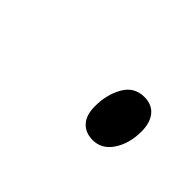

<svg xmlns="http://www.w3.org/2000/svg" viewBox="-31 -630 283 283"><g transform="rotate(45 110.5 -488.5)"><path d="M153 -439Q138 -439 129 -448.5Q120 -458 120 -477Q120 -501 130.5 -519.5Q141 -538 162 -538Q178 -538 186.5 -527.5Q195 -517 195 -499Q195 -474 183.5 -456.5Q172 -439 153 -439Z"/></g></svg>

Font: Noto Serif Display ExtraCondensed Light
Style: Italic
Weight: 300
Width: 2
Italic angle: -12°
Designer: Monotype Design Team
Foundry: Monotype Imaging Inc.
Version: Version 2.009